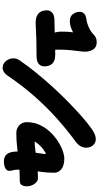

<svg xmlns="http://www.w3.org/2000/svg" viewBox="342 -1100 775 1500"><g transform="rotate(90 730.0 -350.5)"><path d="M317 -330Q276 -330 253 -358.5Q230 -387 228 -428Q227 -466 229.5 -500.5Q232 -535 239 -569L269 -567Q246 -537 210.5 -522.5Q175 -508 146 -508Q108 -508 90.5 -532.5Q73 -557 73 -583Q72 -602 85 -617.5Q98 -633 129 -637Q163 -642 196.5 -657.5Q230 -673 249 -693Q261 -705 275.5 -711.5Q290 -718 309 -718Q353 -718 371 -683.5Q389 -649 383 -605Q376 -552 373 -518Q370 -484 369 -462Q368 -440 368.5 -421.5Q369 -403 369 -382Q369 -353 356 -341.5Q343 -330 317 -330ZM163 -241Q120 -241 98.5 -254Q77 -267 69 -287Q61 -307 61 -328Q61 -354 80.5 -371Q100 -388 144 -388Q163 -388 195 -389Q227 -390 264.5 -391Q302 -392 339 -393Q376 -394 405 -394Q455 -394 476.5 -372Q498 -350 499 -315Q501 -286 482 -267Q463 -248 414 -248Q338 -248 288.5 -246.5Q239 -245 210 -243Q181 -241 163 -241ZM510 17Q483 17 462.5 -3.5Q442 -24 437 -54.5Q432 -85 450 -113Q495 -179 550 -246.5Q605 -314 664 -378.5Q723 -443 781.5 -500Q840 -557 893 -603.5Q946 -650 989 -680Q1012 -696 1031.5 -703.5Q1051 -711 1068 -711Q1092 -711 1109.5 -695Q1127 -679 1132.5 -654Q1138 -629 1127.5 -602Q1117 -575 1085 -552Q992 -484 902.5 -403.5Q813 -323 730 -228.5Q647 -134 573 -24Q560 -4 543.5 6.5Q527 17 510 17ZM1242 7Q1202 7 1183 -18.5Q1164 -44 1164 -102Q1164 -187 1174.5 -247Q1185 -307 1185 -341Q1185 -353 1183 -363Q1181 -373 1175 -383L1220 -335Q1166 -321 1126.5 -283.5Q1087 -246 1064 -193L1028 -243Q1044 -237 1051.5 -235Q1059 -233 1072 -233Q1115 -233 1162.5 -239.5Q1210 -246 1262.5 -252.5Q1315 -259 1373 -259Q1397 -259 1416.5 -232.5Q1436 -206 1436 -171Q1436 -149 1426.5 -133Q1417 -117 1392 -117Q1320 -117 1257 -110.5Q1194 -104 1136.5 -97Q1079 -90 1021 -90Q983 -90 959.5 -113Q936 -136 935 -166Q934 -195 941.5 -230Q949 -265 978 -312Q1006 -353 1040 -382Q1074 -411 1108 -429.5Q1142 -448 1170.5 -456.5Q1199 -465 1217 -465Q1274 -465 1302 -442Q1330 -419 1330 -387Q1330 -333 1323.5 -287.5Q1317 -242 1311 -196.5Q1305 -151 1306 -96Q1307 -75 1311 -62.5Q1315 -50 1315 -35Q1315 -16 1295 -4.5Q1275 7 1242 7Z"/></g></svg>

Font: Shantell Sans ExtraBold
Style: Regular
Weight: 800
Designer: Stephen Nixon, Anya Danilova, Shantell Martin
Foundry: Arrow Type
Version: Version 1.011;[c5ecc13dd]